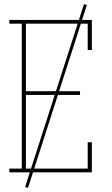

<svg xmlns="http://www.w3.org/2000/svg" viewBox="-20 -831 540 926"><path d="M25 0V-18H85V-717H25V-735H423V-590H403V-717H105V-391H366V-373H105V-18H403V-145H423V0ZM115 75 101 71 385 -811 399 -807Z"/></svg>

Font: Iosevka Slab Thin
Style: Regular
Weight: 100
Monospace: yes
Designer: Belleve Invis
Foundry: Belleve Invis
Version: Version 11.1.0; ttfautohint (v1.8.3)